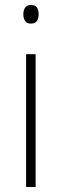

<svg xmlns="http://www.w3.org/2000/svg" viewBox="-20 -745 245 765"><path d="M103 -725Q121 -725 127.5 -714.5Q134 -704 134 -688Q134 -672 127 -661.5Q120 -651 103 -651Q87 -651 80 -661.5Q73 -672 73 -688Q73 -704 80 -714.5Q87 -725 103 -725ZM122 -529V0H84V-529Z"/></svg>

Font: Noto Sans Gujarati SemiCondensed ExtraLight
Style: Regular
Weight: 200
Width: 4
Designer: Jelle Bosma - Monotype Design Team, Universal Thirst
Foundry: Monotype Imaging Inc.
Version: Version 2.106; ttfautohint (v1.8.4.7-5d5b)